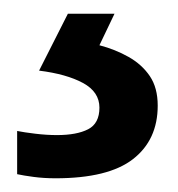

<svg xmlns="http://www.w3.org/2000/svg" viewBox="-20 -20 259 280"><path d="M210 134Q210 184 174 212Q138 240 61 240Q44 240 29 238Q14 236 5 234V171Q15 173 31.5 175Q48 177 63 177Q92 177 108.5 168.5Q125 160 125 137Q125 114 101 101Q77 88 37 83L79 0H147L125 46Q148 52 167.5 63Q187 74 198.5 91Q210 108 210 134Z"/></svg>

Font: Noto Sans Devanagari Medium
Style: Regular
Weight: 500
Version: Version 2.003